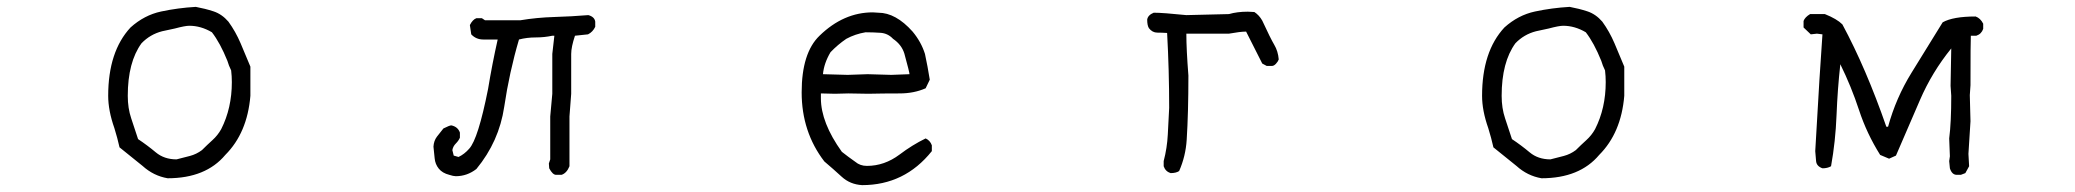

<svg xmlns="http://www.w3.org/2000/svg" viewBox="-20 -508 6040 559"><path d="M494 -44 533 -54Q552 -59 568 -71Q583 -86 598.5 -100Q614 -114 624 -132Q655 -193 655 -269Q655 -286 653 -303Q646 -317 642 -331Q621 -383 597 -414Q565 -433 531 -433Q519 -433 489 -425L452 -417Q417 -408 392 -382Q352 -327 352 -229Q352 -193 362 -163.5Q372 -134 382 -103Q409 -85 433.5 -64.5Q458 -44 494 -44ZM468 11Q427 4 395 -25L328 -79Q322 -106 313 -135Q295 -186 295 -229Q295 -358 360 -428Q400 -464 449 -474.5Q498 -485 550 -488Q577 -483 601.5 -475Q626 -467 645 -445Q666 -416 680.5 -382Q695 -348 709 -314V-229Q700 -121 636 -57Q579 11 468 11Z M1307 5Q1300 5 1288 1Q1268 -4 1257.5 -17Q1247 -30 1245.5 -47Q1244 -64 1242 -81Q1243 -98 1252 -110Q1261 -122 1271 -134Q1289 -143 1294 -143Q1313 -139 1319 -122V-107Q1315 -98 1307 -90Q1299 -82 1297 -71L1301 -55L1315 -51Q1332 -59 1346 -75Q1372 -103 1401 -249Q1413 -322 1429 -393H1387Q1366 -393 1352 -408L1348 -435Q1356 -451 1367 -455H1383L1392 -449H1495Q1543 -457 1593.5 -458.5Q1644 -460 1693 -464Q1711 -459 1713 -445V-430Q1706 -415 1692 -408L1654 -404Q1643 -371 1643 -351V-235L1638 -169V-24Q1630 -4 1615 1H1599Q1589 1 1579 -18L1578 -32L1582 -44V-169L1588 -235V-351L1594 -404H1588Q1565 -399 1539.5 -399Q1514 -399 1491 -393Q1463 -298 1448 -197Q1433 -96 1367 -16Q1340 5 1307 5Z M2575 -290 2628 -292Q2628 -297 2613 -352Q2605 -378 2580 -395Q2565 -411 2543.5 -412.5Q2522 -414 2500 -414Q2470 -409 2444 -395Q2419 -378 2398 -356Q2379 -324 2376 -292L2448 -290L2506 -292ZM2490 31Q2455 29 2430.5 6.5Q2406 -16 2380 -38Q2314 -124 2314 -239Q2314 -354 2366 -404Q2436 -472 2521 -472L2537 -471Q2588 -471 2637 -416Q2662 -386 2673 -351Q2681 -314 2687 -276L2675 -251Q2641 -236 2599 -236Q2550 -236 2508 -235L2450 -236L2411 -235L2370 -236V-222Q2370 -151 2431 -66Q2450 -51 2470 -37Q2484 -25 2504 -25Q2555 -25 2599 -58Q2636 -86 2675 -105Q2688 -99 2693 -85V-68Q2614 31 2490 31Z M3388 -4Q3373 -9 3368 -24V-39Q3378 -77 3380 -116.5Q3382 -156 3384 -194Q3384 -303 3378 -412Q3364 -413 3349.5 -413Q3335 -413 3325 -426Q3320 -434 3320 -451Q3322 -464 3339 -471Q3366 -471 3434 -464L3558 -467Q3582 -474 3613 -474L3632 -473Q3646 -464 3655 -448Q3679 -396 3690 -377.5Q3701 -359 3703 -335Q3701 -329 3695 -322.5Q3689 -316 3683 -316H3668L3655 -323L3608 -416Q3591 -416 3558 -410H3434Q3434 -364 3440 -288Q3440 -180 3435 -101Q3432 -53 3413 -10Q3404 -4 3388 -4Z M4494 -44 4533 -54Q4552 -59 4568 -71Q4583 -86 4598.5 -100Q4614 -114 4624 -132Q4655 -193 4655 -269Q4655 -286 4653 -303Q4646 -317 4642 -331Q4621 -383 4597 -414Q4565 -433 4531 -433Q4519 -433 4489 -425L4452 -417Q4417 -408 4392 -382Q4352 -327 4352 -229Q4352 -193 4362 -163.5Q4372 -134 4382 -103Q4409 -85 4433.5 -64.5Q4458 -44 4494 -44ZM4468 11Q4427 4 4395 -25L4328 -79Q4322 -106 4313 -135Q4295 -186 4295 -229Q4295 -358 4360 -428Q4400 -464 4449 -474.5Q4498 -485 4550 -488Q4577 -483 4601.5 -475Q4626 -467 4645 -445Q4666 -416 4680.5 -382Q4695 -348 4709 -314V-229Q4700 -121 4636 -57Q4579 11 4468 11Z M5689 1H5677Q5663 1 5657 -18L5655 -39L5657 -53L5655 -105Q5661 -151 5661 -229L5659 -258L5661 -367Q5605 -298 5570 -217Q5535 -136 5500 -55L5480 -46L5454 -57Q5415 -119 5392.5 -187.5Q5370 -256 5338 -321Q5330 -249 5327 -172.5Q5324 -96 5311 -24Q5301 -18 5286 -18Q5269 -24 5267.5 -38.5Q5266 -53 5265 -68Q5279 -315 5286 -408L5270 -410L5252 -408L5231 -428V-447Q5235 -458 5250 -467H5293Q5328 -453 5344 -437Q5413 -309 5472 -139H5477Q5500 -223 5545.5 -296.5Q5591 -370 5636 -443Q5666 -460 5732 -460Q5746 -455 5754 -439V-424Q5749 -409 5734 -404H5718Q5717 -389 5717 -260L5715 -231L5717 -155L5711 -60L5713 -24L5702 -4Z"/></svg>

Font: Yozai
Style: Regular
Weight: 400
Designer: LXGW / Y.OzVox
Foundry: LXGW / Y.OzVox
Version: Version 0.861;October 22, 2024